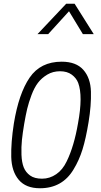

<svg xmlns="http://www.w3.org/2000/svg" viewBox="-20 -994 540 1024"><path d="M309 -665Q386 -665 424.5 -621.5Q463 -578 465 -505Q467 -432 452.5 -343.5Q438 -255 420 -197Q402 -139 372 -90Q312 10 193 10Q118 10 80 -35Q42 -80 40 -156.5Q38 -233 54 -336Q80 -495 138 -580Q196 -665 309 -665ZM280 -65Q314 -88 336 -134Q375 -214 396 -336Q423 -482 397 -552Q387 -578 362.5 -596Q338 -614 300 -614Q262 -614 232 -596Q202 -578 182.5 -552.5Q163 -527 148 -487Q133 -447 125 -413.5Q117 -380 109 -333Q101 -286 97 -248Q93 -210 94.5 -169Q96 -128 106.5 -101.5Q117 -75 140.5 -58Q164 -41 204.5 -41Q245 -41 280 -65ZM180 -812 333 -974H378L480 -812H422L348 -934L237 -812Z"/></svg>

Font: TypoPRO Lekton
Style: Italic
Weight: 400
Italic angle: -9.3°
Designer: Paolo Mazzetti, Luciano Perondi, Raffaele Flato, Elena Papassissa, Emilio Macchia, Michela Povoleri, Tobias Seemiller, R
Version: Version 3.000